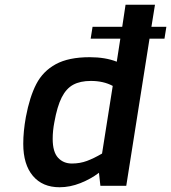

<svg xmlns="http://www.w3.org/2000/svg" viewBox="-20 -783 721 809"><path d="M673 -620H610L512 0H403L397 -55Q363 -29 319 -11.5Q275 6 231 6Q159 6 118.5 -42Q78 -90 78 -177Q78 -229 89 -290Q105 -375 133 -429Q161 -483 215 -512.5Q269 -542 358 -542Q424 -542 472 -523L487 -620H362L370 -670H495L509 -763H633L618 -670H681ZM455 -421Q416 -442 363 -442Q318 -442 288.5 -426Q259 -410 240 -372.5Q221 -335 209 -268Q202 -232 202 -198Q202 -143 224.5 -118.5Q247 -94 283 -94Q317 -94 346.5 -105Q376 -116 410 -136Z"/></svg>

Font: Exo SemiBold
Style: Italic
Weight: 600
Italic angle: -9°
Designer: Natanael Gama
Foundry: Natanael Gama
Version: Version 1.500; ttfautohint (v1.6)